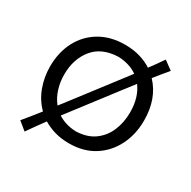

<svg xmlns="http://www.w3.org/2000/svg" viewBox="-145 -710 917 921"><g transform="rotate(30 313.5 -250.0)"><path d="M104 68.4 59.1 31.7Q78.6 7.8 96.7 -14.4Q114.7 -36.6 132.3 -59.1Q93.3 -97.7 73.5 -151.1Q53.7 -204.6 53.7 -263.7Q53.7 -341.8 85.4 -402.8Q117.2 -463.9 176 -498.8Q234.9 -533.7 314.9 -533.7Q359.4 -533.7 396.5 -522.9Q433.6 -512.2 463.4 -492.7Q477.5 -511.7 491 -530.5Q504.4 -549.3 518.1 -569.3L565.9 -534.2Q549.8 -515.1 534.4 -496.3Q519 -477.5 503.9 -458.5Q574.2 -384.3 574.2 -263.7Q574.2 -186.5 542.7 -124Q511.2 -61.5 453.4 -25.1Q395.5 11.2 315.9 11.2Q273.4 11.2 237.5 1Q201.7 -9.3 172.4 -27.3Q155.3 -3.9 138.2 19.8Q121.1 43.5 104 68.4ZM131.8 -263.7Q131.8 -222.7 143.6 -185.1Q155.3 -147.5 178.7 -118.7Q187.5 -129.9 196.8 -141.8Q206.1 -153.8 215.3 -166L367.2 -364.3Q381.3 -382.8 394.8 -400.4Q408.2 -418 420.9 -434.6Q377.4 -464.8 315.9 -467.3Q224.6 -464.4 178.2 -407Q131.8 -349.6 131.8 -263.7ZM315.9 -55.2Q377.4 -57.1 417.5 -86.2Q457.5 -115.2 477.1 -162.1Q496.6 -209 496.6 -263.7Q496.6 -346.7 457 -399.4Q444.8 -383.3 432.1 -366.9Q419.4 -350.6 406.2 -333.5L253.4 -133.8Q243.7 -121.1 234.4 -108.9Q225.1 -96.7 215.8 -85Q235.8 -71.8 261 -64Q286.1 -56.2 315.9 -55.2Z"/></g></svg>

Font: Pinar DS4-Regular
Style: Regular
Weight: 400
Designer: Amin Abedi
Version: Version 2.000